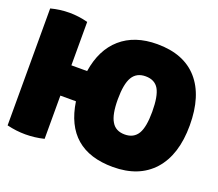

<svg xmlns="http://www.w3.org/2000/svg" viewBox="-118 -867 1186 1043"><g transform="rotate(20 474.5 -345.0)"><path d="M860 -608Q941 -516 941 -345Q941 -175 858 -82Q775 10 625 10Q355 10 315 -257H225V-7Q118 19 11 -7V-683Q118 -711 225 -683V-432H316Q336 -561 415 -630Q495 -700 625 -700Q779 -700 860 -608ZM701 -218Q724 -257 724 -345Q724 -435 701 -475Q678 -514 625 -514Q573 -514 549 -474Q525 -434 525 -345Q525 -257 549 -218Q572 -178 625 -178Q677 -178 701 -218Z"/></g></svg>

Font: Lilita One Rus
Style: Regular
Weight: 400
Designer: Juan Montoreano
Foundry: Juan Montoreano
Version: Version 1.002